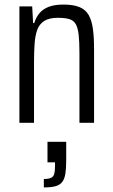

<svg xmlns="http://www.w3.org/2000/svg" viewBox="-20 -538 494 841"><path d="M65 0V-510H121L125 -437H130Q138 -463 153.5 -481Q169 -499 194.5 -508.5Q220 -518 258 -518Q301 -518 328 -507Q355 -496 368.5 -472Q382 -448 387 -411.5Q392 -375 392 -323V0H328V-303Q328 -355 324.5 -386Q321 -417 311.5 -433Q302 -449 283 -454.5Q264 -460 233 -460Q195 -460 173.5 -446Q152 -432 143 -407Q134 -382 131.5 -346Q129 -310 129 -265V0ZM172 283V246Q193 246 203.5 241Q214 236 217.5 224Q221 212 221 190V173H188V83H270V163Q270 199 266.5 222Q263 245 253 258.5Q243 272 223.5 277.5Q204 283 172 283Z"/></svg>

Font: Saira Condensed
Style: Regular
Weight: 400
Width: 3
Designer: Hector Gatti with collaboration of the Omnibus-Type team
Foundry: Omnibus-Type
Version: Version 1.101